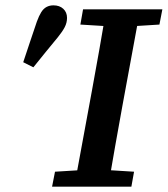

<svg xmlns="http://www.w3.org/2000/svg" viewBox="-20 -699 628 719"><path d="M67 -466Q80 -504 92.5 -542.5Q105 -581 118 -618Q126 -640 134.5 -653.5Q143 -667 154.5 -673Q166 -679 180 -679Q203 -679 217 -666Q231 -653 231 -632Q231 -614 222.5 -597.5Q214 -581 197 -560Q174 -532 151 -504Q128 -476 105 -447ZM175 0 186 -56 316 -64H354L482 -56L472 0ZM258 0 324 -358Q338 -434 351.5 -510.5Q365 -587 378 -664H505L439 -306Q425 -230 411.5 -153Q398 -76 385 0ZM281 -607 291 -664H588L577 -607L449 -599H411Z"/></svg>

Font: Source Serif 4 SemiBold
Style: Italic
Weight: 600
Italic angle: -12°
Designer: Frank Grießhammer
Foundry: Adobe Systems Incorporated
Version: Version 4.004;hotconv 1.0.116;makeotfexe 2.5.65601